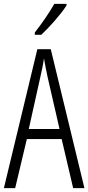

<svg xmlns="http://www.w3.org/2000/svg" viewBox="-20 -967 454 987"><path d="M322 -939V-947H259C231 -898 200 -853 159 -800V-788H192C232 -825 293 -893 322 -939ZM356 0H414L241 -714H172L0 0H58L118 -252H297ZM224 -574 286 -304H128L188 -574C196 -609 202 -637 206 -667C211 -637 217 -609 224 -574Z"/></svg>

Font: Noto Sans Kannada ExtraCondensed Light
Style: Regular
Weight: 300
Width: 2
Designer: Jelle Bosma - Monotype Design Team
Foundry: Monotype Imaging Inc.
Version: Version 2.005